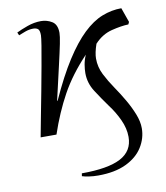

<svg xmlns="http://www.w3.org/2000/svg" viewBox="-83 -596 762 884"><g transform="rotate(-10 297.5 -154.0)"><path d="M305 219Q283 219 262.5 216Q242 213 230 209L232 196Q355 196 414 165Q473 134 473 68Q473 28 454 -13Q435 -54 409 -88Q380 -128 354 -168.5Q328 -209 328 -255Q328 -273 331.5 -294.5Q335 -316 345 -339Q270 -260 225.5 -179Q181 -98 148 0H74Q81 -40 92 -95Q103 -150 114 -209.5Q125 -269 135 -323Q145 -377 151 -415Q157 -453 157 -463Q157 -486 149 -492.5Q141 -499 127 -499Q108 -499 89 -492Q70 -485 58 -480L52 -494Q72 -504 104 -515.5Q136 -527 168 -527Q196 -527 219.5 -512.5Q243 -498 243 -459Q243 -444 236 -409Q229 -374 214.5 -311.5Q200 -249 178 -153L180 -152Q229 -260 274.5 -331Q320 -402 364 -444Q408 -486 452.5 -503.5Q497 -521 543 -521L567 -453L562 -442Q528 -441 482.5 -429.5Q437 -418 402 -380Q395 -360 391.5 -343Q388 -326 388 -313Q388 -273 406 -237.5Q424 -202 448 -167Q470 -135 491 -99Q512 -63 526 -27.5Q540 8 540 39Q540 86 514 127.5Q488 169 435.5 194Q383 219 305 219Z"/></g></svg>

Font: Literata 72pt
Style: Italic
Weight: 400
Italic angle: -2°
Designer: Latin by Veronika Burian and Jose Scaglione. Greek by Irene Vlachou. Cyrillic by Vera Evstafieva
Foundry: TypeTogether
Version: Version 3.002